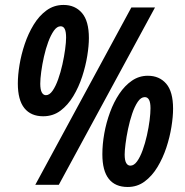

<svg xmlns="http://www.w3.org/2000/svg" viewBox="-20 -744 744 773"><path d="M122.1 0 508.8 -713.9H604L216.8 0ZM153.8 -275.9Q104.5 -275.9 78.1 -308.6Q51.8 -341.3 51.8 -408.2Q51.8 -441.4 58.6 -482.9Q65.4 -524.4 79.6 -566.7Q93.8 -608.9 115.5 -644.5Q137.2 -680.2 167.2 -702.1Q197.3 -724.1 235.8 -724.1Q282.2 -724.1 310.1 -691.7Q337.9 -659.2 337.9 -590.8Q337.9 -560.1 331.3 -519Q324.7 -478 310.8 -435.5Q296.9 -393.1 275.1 -356.9Q253.4 -320.8 223.4 -298.3Q193.4 -275.9 153.8 -275.9ZM165 -360.8Q179.2 -360.8 191.7 -378.7Q204.1 -396.5 214.1 -424.6Q224.1 -452.6 231.2 -484.4Q238.3 -516.1 242.2 -545.2Q246.1 -574.2 246.1 -592.8Q246.1 -616.2 240.7 -627.2Q235.4 -638.2 224.1 -638.2Q209.5 -638.2 197 -620.6Q184.6 -603 174.3 -575.4Q164.1 -547.9 157 -516.1Q149.9 -484.4 146 -455.3Q142.1 -426.3 142.1 -407.2Q142.1 -383.3 148.2 -372.1Q154.3 -360.8 165 -360.8ZM494.1 8.8Q443.8 8.8 418 -23.9Q392.1 -56.6 392.1 -123Q392.1 -163.1 399.9 -206.8Q407.7 -250.5 422.9 -291.7Q438 -333 460.2 -366.2Q482.4 -399.4 511.2 -419.2Q540 -439 575.2 -439Q621.6 -439 649.2 -407Q676.8 -375 676.8 -306.2Q676.8 -274.4 670.2 -233.2Q663.6 -191.9 649.7 -149.7Q635.7 -107.4 614 -71.5Q592.3 -35.6 562.5 -13.4Q532.7 8.8 494.1 8.8ZM504.9 -77.1Q519.5 -77.1 532 -94.5Q544.4 -111.8 554.4 -139.6Q564.5 -167.5 571.5 -199Q578.6 -230.5 582.3 -259.5Q585.9 -288.6 585.9 -308.1Q585.9 -331.1 580.1 -342Q574.2 -353 563 -353Q547.4 -353 534.7 -334.2Q522 -315.4 512.2 -286.4Q502.4 -257.3 495.6 -225.1Q488.8 -192.9 485.4 -165Q481.9 -137.2 481.9 -122.1Q481.9 -98.6 488 -87.9Q494.1 -77.1 504.9 -77.1Z"/></svg>

Font: Open Sans Condensed
Style: Italic
Weight: 400
Width: 3
Italic angle: -12°
Designer: Monotype Design Team
Foundry: Monotype Imaging Inc.
Version: Version 3.000